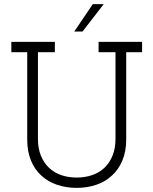

<svg xmlns="http://www.w3.org/2000/svg" viewBox="-20 -903 744 931"><path d="M523 -52Q555 -81 573.5 -125Q592 -169 592 -226V-650H669V-700H458V-650H540V-229Q540 -184 526 -149Q512 -114 487 -90Q462 -66 427 -54Q392 -42 352 -42Q311 -42 276.5 -54Q242 -66 217 -90Q192 -114 178 -149Q164 -184 164 -229V-650H246V-700H35V-650H112V-226Q112 -169 130 -125Q148 -81 180 -52Q212 -22 256.5 -7Q301 8 352 8Q403 8 447 -7Q491 -22 523 -52ZM380 -750Q406 -783 431.5 -816.5Q457 -850 483 -883H430Q407 -850 385 -816.5Q363 -783 340 -750Z"/></svg>

Font: Josefin Slab Medium
Style: Regular
Weight: 500
Designer: Santiago Orozco
Foundry: Typemade
Version: Version 2.000